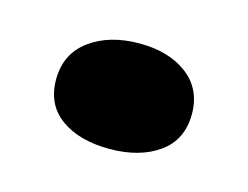

<svg xmlns="http://www.w3.org/2000/svg" viewBox="-39 -178 325 252"><g transform="rotate(15 123.5 -52.0)"><path d="M216 -52Q216 -17 190 1.5Q164 20 123 20Q82 20 57 2Q32 -16 32 -50Q32 -85 58.5 -104.5Q85 -124 126 -124Q166 -124 191 -105Q216 -86 216 -52Z"/></g></svg>

Font: Sansita
Style: Bold
Weight: 700
Designer: Pablo Cosgaya
Foundry: Omnibus-Type
Version: Version 1.006